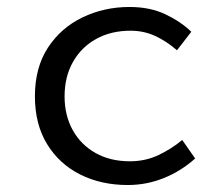

<svg xmlns="http://www.w3.org/2000/svg" viewBox="-20 -518 640 550"><path d="M346 12Q270 12 210 -18Q150 -48 115 -105Q80 -162 80 -242Q80 -324 117 -381Q154 -438 216 -468Q278 -498 351 -498Q410 -498 454 -477Q498 -456 528 -427L487 -374Q457 -400 424.5 -415Q392 -430 354 -430Q298 -430 255.5 -406.5Q213 -383 189 -340.5Q165 -298 165 -242Q165 -187 188.5 -145Q212 -103 254 -79.5Q296 -56 352 -56Q397 -56 434.5 -74Q472 -92 502 -117L539 -64Q499 -28 449.5 -8Q400 12 346 12Z"/></svg>

Font: SauceCodePro NFM
Style: Regular
Weight: 400
Monospace: yes
Designer: Paul D. Hunt, Teo Tuominen
Foundry: Adobe
Version: Version 2.042;hotconv 1.1.0;makeotfexe 2.6.0;Nerd Fonts 3.3.